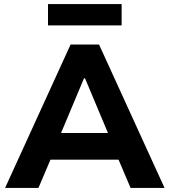

<svg xmlns="http://www.w3.org/2000/svg" viewBox="-20 -924 833 944"><path d="M5 0 327 -705H467L789 0H622L539 -195L604 -139H187L252 -195L169 0ZM393 -539 265 -234 239 -270H552L526 -234L398 -539ZM216 -799V-904H578V-799Z"/></svg>

Font: Nunito Sans 8pt ExtraBold
Style: Regular
Weight: 800
Version: Version 3.101;gftools[0.9.27]